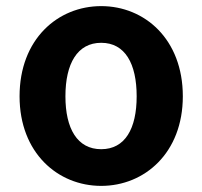

<svg xmlns="http://www.w3.org/2000/svg" viewBox="-20 -594 662 628"><path d="M311 14C453 14 578 -94 578 -279C578 -466 453 -574 311 -574C169 -574 44 -466 44 -279C44 -94 169 14 311 14ZM311 -106C233 -106 194 -173 194 -279C194 -386 233 -454 311 -454C389 -454 427 -386 427 -279C427 -173 389 -106 311 -106Z"/></svg>

Font: Noto Sans KR Bold
Style: Regular
Weight: 700
Designer: Ryoko NISHIZUKA  (kana & ideographs); Paul D. Hunt (Latin, Greek & Cyrillic); Wenlong ZHANG  (bopomofo); Sandoll Communi
Foundry: Adobe Systems Incorporated
Version: Version 1.004;PS 1.004;hotconv 1.0.82;makeotf.lib2.5.63406